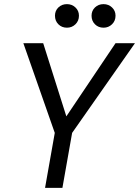

<svg xmlns="http://www.w3.org/2000/svg" viewBox="-20 -909 673 929"><path d="M198 0 245 -266 93 -700H189L301 -346L539 -700H633L329 -266L282 0ZM481 -775Q456 -775 439.5 -791.5Q423 -808 423 -833Q423 -857 439.5 -873Q456 -889 481 -889Q505 -889 522 -873Q539 -857 539 -833Q539 -808 522 -791.5Q505 -775 481 -775ZM304 -775Q279 -775 262.5 -791.5Q246 -808 246 -833Q246 -857 262.5 -873Q279 -889 304 -889Q328 -889 345 -873Q362 -857 362 -833Q362 -808 345 -791.5Q328 -775 304 -775Z"/></svg>

Font: Rethink Sans
Style: Italic
Weight: 400
Italic angle: -10°
Designer: The Rethink Sans project authors (Hans Thiessen). DM Sans designed by Colophon Foundry.
Foundry: Rethink Communications LLC
Version: Version 1.001